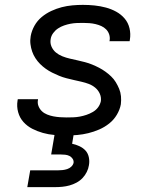

<svg xmlns="http://www.w3.org/2000/svg" viewBox="-20 -548 640 788"><path d="M253 8Q228 8 203.5 6Q179 4 156 -2.5Q133 -9 112.5 -19.5Q92 -30 76.5 -47Q61 -64 54.5 -87.5Q48 -111 52 -135L53 -141H136V-139Q133 -125 138 -112.5Q143 -100 152 -91.5Q161 -83 173.5 -78Q186 -73 199 -70.5Q212 -68 226 -67Q240 -66 253 -66Q267 -66 280.5 -66.5Q294 -67 307.5 -69.5Q321 -72 334.5 -76.5Q348 -81 361 -88.5Q374 -96 382.5 -107.5Q391 -119 394 -133Q396 -149 389.5 -163.5Q383 -178 371 -188Q359 -198 344.5 -203.5Q330 -209 314.5 -212.5Q299 -216 283.5 -219.5Q268 -223 252.5 -227Q237 -231 222.5 -237Q208 -243 194 -250Q180 -257 167.5 -266Q155 -275 144.5 -285.5Q134 -296 125.5 -309Q117 -322 112 -336.5Q107 -351 105 -367Q103 -383 106 -400Q110 -422 121.5 -442.5Q133 -463 151 -478Q169 -493 190.5 -503Q212 -513 233.5 -518.5Q255 -524 277 -526Q299 -528 320 -528Q345 -528 368.5 -525.5Q392 -523 414.5 -517Q437 -511 457 -500Q477 -489 491.5 -472Q506 -455 511.5 -432Q517 -409 513 -385L512 -379H429L430 -382Q432 -395 428 -407Q424 -419 415.5 -427.5Q407 -436 396 -441Q385 -446 372.5 -449Q360 -452 347 -453Q334 -454 321 -454Q308 -454 295 -453.5Q282 -453 269 -450.5Q256 -448 243 -443.5Q230 -439 218.5 -431.5Q207 -424 198.5 -412.5Q190 -401 188 -388Q185 -371 191.5 -356.5Q198 -342 209.5 -332.5Q221 -323 236 -317Q251 -311 266.5 -307.5Q282 -304 297.5 -300.5Q313 -297 328.5 -293Q344 -289 358.5 -283Q373 -277 386.5 -270Q400 -263 412.5 -254Q425 -245 436 -234.5Q447 -224 455 -211Q463 -198 469 -183.5Q475 -169 476.5 -153Q478 -137 476 -120Q472 -98 459.5 -77Q447 -56 428 -41Q409 -26 387 -16.5Q365 -7 342.5 -1.5Q320 4 297.5 6Q275 8 253 8ZM92 220 104 151H219Q228 151 237 150Q246 149 255.5 146Q265 143 272.5 136Q280 129 282 120Q283 111 278 103.5Q273 96 265 92Q257 88 247.5 87Q238 86 229 86H190L216 -66H294L276 42Q291 45 306 52Q321 59 331 70Q341 81 344.5 97Q348 113 345 130Q343 144 336 158Q329 172 318.5 183Q308 194 294 201.5Q280 209 265.5 213Q251 217 236 218.5Q221 220 207 220Z"/></svg>

Font: Iosevka Aile
Style: Italic
Weight: 400
Italic angle: -9°
Designer: Belleve Invis
Foundry: Belleve Invis
Version: Version 28.0.1; ttfautohint (v1.8.4)